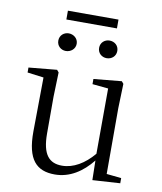

<svg xmlns="http://www.w3.org/2000/svg" viewBox="-91 -900 831 987"><g transform="rotate(10 324.0 -406.5)"><path d="M208 -621C233 -621 257 -639 257 -667C257 -695 233 -713 208 -713C183 -713 161 -695 161 -667C161 -639 183 -621 208 -621ZM421 -621C447 -621 469 -639 469 -667C469 -695 447 -713 421 -713C396 -713 374 -695 374 -667C374 -639 396 -621 421 -621ZM183 -781H447V-827H183ZM458 9 602 0V-27L525 -35V-379L529 -506L519 -518L373 -504V-477L456 -469L455 -128C407 -71 350 -37 291 -37C224 -37 187 -76 187 -187V-379L191 -506L181 -518L34 -504V-478L119 -467L116 -185C115 -37 167 14 262 14C340 14 405 -29 456 -93Z"/></g></svg>

Font: Noto Serif CJK TC Light
Style: Regular
Weight: 300
Designer: Ryoko NISHIZUKA 西塚涼子 (kana & ideographs); Frank Grießhammer (Latin, Greek & Cyrillic); Wenlong ZHANG 张文龙 (bopomofo); San
Foundry: Adobe
Version: Version 2.001;hotconv 1.1.0;makeotfexe 2.6.0